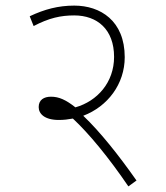

<svg xmlns="http://www.w3.org/2000/svg" viewBox="-20 -652 591 685"><path d="M467 -8C403 -99 337 -182 277 -239C364 -272 425 -352 425 -448C425 -578 338 -632 245 -632C188 -632 139 -619 86 -594L100 -559C155 -588 197 -597 245 -597C327 -597 387 -547 387 -449C387 -358 327 -291 249 -269C215 -296 190 -307 162 -307C137 -307 118 -296 118 -270C118 -246 139 -224 190 -224C207 -224 224 -226 240 -229C297 -176 368 -90 438 13Z"/></svg>

Font: Noto Sans ExtraLight
Style: Italic
Weight: 200
Italic angle: -12°
Designer: Monotype Design Team
Foundry: Monotype Imaging Inc.
Version: Version 2.013